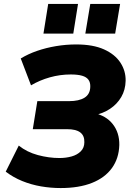

<svg xmlns="http://www.w3.org/2000/svg" viewBox="-20 -941 676 972"><path d="M287 11Q237 11 187.5 2.5Q138 -6 92.5 -24.5Q47 -43 9 -72L75 -204Q116 -171 171.5 -156Q227 -141 281 -141Q314 -141 342.5 -149Q371 -157 389 -175Q407 -193 407 -221Q408 -254 386.5 -270.5Q365 -287 320 -287H146L169 -429H330Q380 -429 408 -446.5Q436 -464 437 -501Q438 -523 428 -537Q418 -551 396 -557.5Q374 -564 338 -564Q284 -564 232.5 -549.5Q181 -535 137 -509L85 -645Q123 -668 168 -683.5Q213 -699 263.5 -707.5Q314 -716 366 -716Q451 -716 506.5 -691Q562 -666 589.5 -624Q617 -582 616 -532Q615 -486 594 -450Q573 -414 537 -390Q501 -366 454 -357V-369Q517 -356 551 -312.5Q585 -269 584 -207Q582 -139 546.5 -90Q511 -41 445.5 -15Q380 11 287 11ZM412 -771 437 -921H588L563 -771ZM200 -771 224 -921H375L351 -771Z"/></svg>

Font: Nunito Sans 11pt Black
Style: Italic
Weight: 900
Italic angle: -9°
Version: Version 3.101;gftools[0.9.27]